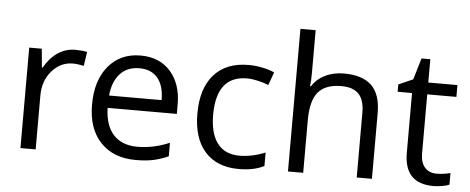

<svg xmlns="http://www.w3.org/2000/svg" viewBox="-51 -884 2493 1019"><g transform="rotate(5 1196.0 -375.0)"><path d="M330.1 -544.9Q365.7 -544.9 394 -539.1L382.8 -463.9Q349.6 -471.2 324.2 -471.2Q259.3 -471.2 213.1 -418.5Q167 -365.7 167 -287.1V0H85.9V-535.2H152.8L162.1 -436H166Q195.8 -488.3 237.8 -516.6Q279.8 -544.9 330.1 -544.9Z M700.2 9.8Q581.5 9.8 512.9 -62.5Q444.3 -134.8 444.3 -263.2Q444.3 -392.6 508.1 -468.8Q571.8 -544.9 679.2 -544.9Q779.8 -544.9 838.4 -478.8Q897 -412.6 897 -304.2V-252.9H528.3Q530.8 -158.7 575.9 -109.9Q621.1 -61 703.1 -61Q789.6 -61 874 -97.2V-24.9Q831.1 -6.3 792.7 1.7Q754.4 9.8 700.2 9.8ZM678.2 -477.1Q613.8 -477.1 575.4 -435.1Q537.1 -393.1 530.3 -318.8H810.1Q810.1 -395.5 775.9 -436.3Q741.7 -477.1 678.2 -477.1Z M1249 9.8Q1132.8 9.8 1069.1 -61.8Q1005.4 -133.3 1005.4 -264.2Q1005.4 -398.4 1070.1 -471.7Q1134.8 -544.9 1254.4 -544.9Q1293 -544.9 1331.5 -536.6Q1370.1 -528.3 1392.1 -517.1L1367.2 -448.2Q1340.3 -459 1308.6 -466.1Q1276.9 -473.1 1252.4 -473.1Q1089.4 -473.1 1089.4 -265.1Q1089.4 -166.5 1129.2 -113.8Q1168.9 -61 1247.1 -61Q1314 -61 1384.3 -89.8V-18.1Q1330.6 9.8 1249 9.8Z M1877.4 0V-346.2Q1877.4 -411.6 1847.7 -443.8Q1817.9 -476.1 1754.4 -476.1Q1669.9 -476.1 1631.1 -430.2Q1592.3 -384.3 1592.3 -279.8V0H1511.2V-759.8H1592.3V-529.8Q1592.3 -488.3 1588.4 -460.9H1593.3Q1617.2 -499.5 1661.4 -521.7Q1705.6 -543.9 1762.2 -543.9Q1860.4 -543.9 1909.4 -497.3Q1958.5 -450.7 1958.5 -349.1V0Z M2297.9 -57.1Q2319.3 -57.1 2339.4 -60.3Q2359.4 -63.5 2371.1 -66.9V-4.9Q2357.9 1.5 2332.3 5.6Q2306.6 9.8 2286.1 9.8Q2130.9 9.8 2130.9 -153.8V-472.2H2054.2V-511.2L2130.9 -544.9L2165 -659.2H2211.9V-535.2H2367.2V-472.2H2211.9V-157.2Q2211.9 -108.9 2234.9 -83Q2257.8 -57.1 2297.9 -57.1Z"/></g></svg>

Font: f01836669
Style: Regular
Weight: 400
Foundry: Ascender Corporation
Version: Version 1.10